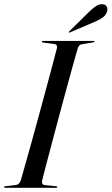

<svg xmlns="http://www.w3.org/2000/svg" viewBox="-28 -895 532 915"><path d="M173 -36Q170.5 -27.5 173.5 -20.8Q176.5 -14 185 -13L239 -7.5Q245 -7 245 -3.5Q245 0 240 0H-3Q-8.5 0 -8.5 -3Q-8.5 -7.5 -2 -7.5L48 -13.5Q64.5 -15 71.5 -37Q80 -66.5 94 -116.2Q108 -166 125 -227Q142 -288 159.5 -352.8Q177 -417.5 193.5 -478.2Q210 -539 223 -588.2Q236 -637.5 243.5 -666.5Q246.5 -683 230 -685.5L178 -692Q171.5 -693 171.5 -696.5Q171.5 -700 176.5 -700H418.5Q422.5 -700 422.5 -697.5Q422.5 -694 416 -693L361.5 -684Q348 -682.5 342 -663Q333.5 -634 319.8 -584.8Q306 -535.5 289.5 -474.5Q273 -413.5 255.5 -348.8Q238 -284 222 -223.2Q206 -162.5 193 -113.5Q180 -64.5 173 -36ZM396 -838Q414.5 -856.5 430.2 -866.2Q446 -876 460 -875Q475.5 -874 480.8 -863Q486 -852 482.5 -841Q476.5 -821 459 -809.8Q441.5 -798.5 421 -790L305.5 -740.5Q300.5 -738.5 299.5 -740.5Q299 -743 302.5 -746Z"/></svg>

Font: Fraunces 144pt
Style: Italic
Weight: 400
Italic angle: -16°
Version: Version 1.000;[b76b70a41]